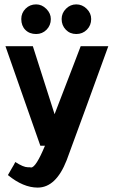

<svg xmlns="http://www.w3.org/2000/svg" viewBox="-20 -665 519 876"><path d="M474.1 -454.1Q365.2 -153.3 284.2 65.9Q235.4 190.9 151.9 190.9Q85.9 190.9 16.1 133.8Q22 122.6 33.2 104Q45.4 84 49.8 74.2Q86.9 98.1 106.9 98.1Q109.9 98.1 113.8 98.1H115.2Q120.1 99.1 122.1 99.1Q144 99.1 185.1 0H164.1L79.1 -242.2L4.9 -454.1H129.9L229 -144Q255.9 -214.8 314.9 -367.2L348.1 -454.1ZM77.1 -578.1Q77.1 -606 96.7 -625.5Q116.2 -645 145 -645Q170.9 -645 191.4 -624.5Q211.9 -604 211.9 -578.1Q211.9 -549.3 192.4 -529.5Q172.9 -509.8 145 -509.8Q114.3 -509.8 95.7 -528.6Q77.1 -547.4 77.1 -578.1ZM261.2 -578.1Q261.2 -605 281 -625Q300.8 -645 328.1 -645Q355 -645 375.5 -625Q396 -605 396 -578.1Q396 -549.3 376.5 -529.5Q356.9 -509.8 328.1 -509.8Q299.3 -509.8 280.3 -529.5Q261.2 -549.3 261.2 -578.1Z"/></svg>

Font: Tajawal
Style: Bold
Weight: 700
Designer: Boutros Fonts
Foundry: Created by Boutros International 2017
Version: Version 1.700